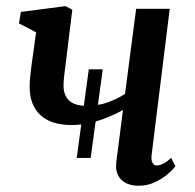

<svg xmlns="http://www.w3.org/2000/svg" viewBox="-20 -582 621 612"><path d="M224.5 -78.5 263 -361H307.5L269 -78.5ZM210.5 -551 190.5 -388Q189 -374.5 187 -360.5Q185 -346.5 183.8 -333.5Q182.5 -320.5 182.5 -309Q182.5 -278.5 200.5 -261.5Q218.5 -244.5 256.5 -244.5Q291.5 -244.5 322 -255.2Q352.5 -266 378.5 -282.5L414 -554H521L463.5 -90Q461 -72 466 -63.2Q471 -54.5 479 -54.5Q487.5 -54.5 499.2 -59.8Q511 -65 525.5 -79L539 -52.5Q532.5 -42.5 515.5 -27.8Q498.5 -13 474.5 -1.5Q450.5 10 422 10Q397 10 380 0.8Q363 -8.5 355.5 -25Q348 -41.5 350.5 -63.5L372 -231.5Q348 -218 320.5 -207Q293 -196 264.5 -189.8Q236 -183.5 209 -183.5Q142 -183.5 108.2 -215.8Q74.5 -248 74.5 -305Q74.5 -321 76.5 -340.2Q78.5 -359.5 81.2 -379.5Q84 -399.5 86.5 -416.5L95 -479L40.5 -507.5L46.5 -544L189 -562.5Z"/></svg>

Font: Merriweather 28pt Medium
Style: Italic
Weight: 500
Italic angle: -7.8°
Version: Version 2.101